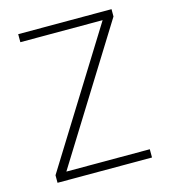

<svg xmlns="http://www.w3.org/2000/svg" viewBox="-99 -718 705 798"><g transform="rotate(-15 254.0 -319.5)"><path d="M457 -35.5V0H50.5V-32.5L406.5 -604.5H52.5V-639H454V-607.5L98 -35.5Z"/></g></svg>

Font: Anek Gurmukhi Medium ExtraLight
Style: Regular
Weight: 250
Version: Version 1.003